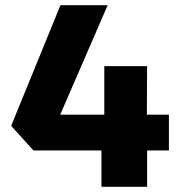

<svg xmlns="http://www.w3.org/2000/svg" viewBox="-20 -720 695 740"><path d="M631 -140H547V0H371V-140H109L23 -235L213 -700H395L212 -278H382V-465H547L546 -278H631Z"/></svg>

Font: REM Medium
Style: Bold
Weight: 700
Version: Version 1.005;gftools[0.9.28]